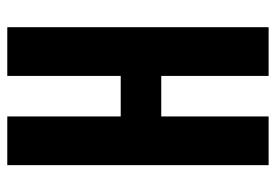

<svg xmlns="http://www.w3.org/2000/svg" viewBox="-138 -638 775 540"><g transform="rotate(90 250.0 -367.5)"><path d="M56 0V-735H193V-433H307V-735H444V0H307V-319H193V0Z"/></g></svg>

Font: Iosevka SS18 Heavy
Style: Regular
Weight: 900
Monospace: yes
Designer: Belleve Invis
Foundry: Belleve Invis
Version: Version 25.1.1; ttfautohint (v1.8.4)